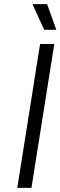

<svg xmlns="http://www.w3.org/2000/svg" viewBox="-20 -914 294 934"><path d="M254 -769 209 -894H138L195 -769ZM64 0H133L244 -700H175Z"/></svg>

Font: Arthouse Owned
Style: Italic
Weight: 400
Italic angle: -10°
Designer: Jeremy Tribby
Foundry: Tribby Type
Version: Version 1.000;PS 001.000;hotconv 1.0.88;makeotf.lib2.5.64775